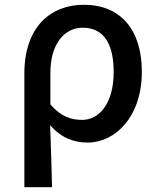

<svg xmlns="http://www.w3.org/2000/svg" viewBox="-20 -584 664 804"><path d="M82 200H198C196 108 193 35 190 -60C237 -5 292 13 347 13C463 13 574 -95 574 -284C574 -458 486 -564 331 -564C192 -564 82 -471 82 -276ZM324 -82C281 -82 237 -93 191 -147V-279C191 -403 252 -468 326 -468C417 -468 456 -397 456 -282C456 -153 397 -82 324 -82Z"/></svg>

Font: DAIFUKU Sans JP Medium
Style: Regular
Weight: 500
Designer: Original font ‘Source Han Sans JP’ : Ryoko NISHIZUKA  (kana, bopomofo & ideographs); Paul D. Hunt (Latin, Greek & Cyrill
Foundry: Daifuku
Version: Version 1.000